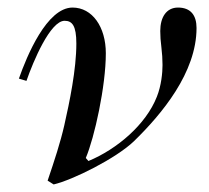

<svg xmlns="http://www.w3.org/2000/svg" viewBox="-20 -476 552 508"><path d="M30 -268 50 -262C68 -314 113 -421 151 -421C171 -421 182 -408 182 -361C182 -292 164 -206 150 -144C140 -100 124 -51 106 2L122 12C173 0 287 -57 334 -102C408 -174 500 -284 500 -402C500 -435 485 -456 451 -456C420 -456 404 -430 404 -394C404 -381 405 -366 407 -351C409 -335 410 -319 410 -304C410 -284 407 -250 395 -220C366 -146 289 -81 214 -50L207 -58C230 -112 260 -248 260 -335C260 -405 224 -456 172 -456C104 -456 51 -328 30 -268Z"/></svg>

Font: Old Standard
Style: Italic
Weight: 400
Italic angle: -15.2°
Designer: Alexey Kryukov <alexios@thessalonica.org.ru>
Version: Version 2.0